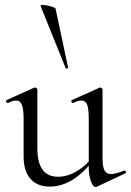

<svg xmlns="http://www.w3.org/2000/svg" viewBox="-20 -751 533 781"><path d="M76 -115V-268Q76 -307 69 -324.5Q62 -342 46 -342Q32 -342 12 -332H11Q7 -332 5 -337.5Q3 -343 7 -344L118 -394L122 -395Q125 -395 128.5 -392.5Q132 -390 132 -387V-148Q132 -32 216 -32Q254 -32 293 -55Q332 -78 360 -117L365 -106Q320 -47 275 -19.5Q230 8 182 8Q132 8 104 -23.5Q76 -55 76 -115ZM432 -43Q449 -43 485 -57H487Q491 -57 492.5 -52.5Q494 -48 490 -46L373 9L369 10Q359 10 350 -13Q341 -36 341 -73V-268Q341 -308 334.5 -325Q328 -342 311 -342Q297 -342 277 -332H276Q272 -332 270.5 -337.5Q269 -343 273 -344L384 -394L387 -395Q390 -395 393.5 -392.5Q397 -390 397 -387V-107Q397 -73 405 -58Q413 -43 432 -43ZM153 -731Q166 -731 185.5 -725.5Q205 -720 206 -716L257 -476Q258 -474 253 -472.5Q248 -471 247 -474L145 -727Q144 -731 153 -731Z"/></svg>

Font: Cormorant Infant
Style: Regular
Weight: 400
Designer: Christian Thalmann (Catharsis Fonts)
Foundry: Catharsis Fonts
Version: Version 4.000